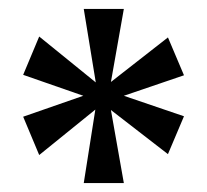

<svg xmlns="http://www.w3.org/2000/svg" viewBox="-20 -780 464 431"><path d="M168 -369 194 -534 68 -432 32 -518 167 -565 32 -612 68 -698 195 -595 168 -760H258L229 -596L357 -696L393 -611L258 -565L393 -519L357 -434L229 -533L258 -369Z"/></svg>

Font: Noto Serif Khmer Condensed SemiBold
Style: Regular
Weight: 600
Width: 3
Designer: Danh Hong and the Monotype Design Team
Foundry: Monotype Imaging Inc.
Version: Version 2.004; ttfautohint (v1.8.4.7-5d5b)